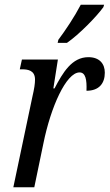

<svg xmlns="http://www.w3.org/2000/svg" viewBox="-20 -786 460 806"><path d="M222 -606H261C313 -642 385 -716 414 -756L417 -766H319C293 -716 255 -659 225 -619ZM116 -380 36 0H124L162 -183C193 -337 258 -482 314 -482C339 -482 345 -452 343 -405C396 -405 420 -436 420 -481C420 -518 398 -546 351 -546C282 -546 244 -482 209 -415H204L223 -536H72L63 -495H73C98 -495 127 -490 127 -452C127 -435 124 -414 116 -380Z"/></svg>

Font: Noto Serif ExtraCondensed
Style: Italic
Weight: 400
Width: 2
Italic angle: -12°
Designer: Monotype Design Team
Foundry: Monotype Imaging Inc.
Version: Version 2.014